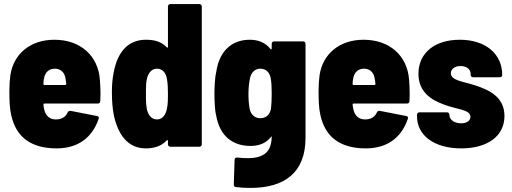

<svg xmlns="http://www.w3.org/2000/svg" viewBox="-20 -720 2512 942"><path d="M470 -329C462 -444 377 -525 247 -525C129 -525 47 -456 31 -352C28 -331 26 -301 26 -275C26 -229 27 -190 35 -155C58 -51 128 8 258 8C361 8 432 -43 464 -137C467 -145 463 -150 455 -151L327 -176C320 -177 315 -175 312 -168C302 -146 282 -134 254 -134C224 -134 205 -152 198 -179C195 -188 194 -197 193 -207C193 -210 195 -212 198 -212H460C467 -212 472 -216 472 -224C472 -234 473 -245 473 -258C473 -281 472 -307 470 -329ZM249 -383C278 -383 297 -364 301 -336C303 -327 304 -318 305 -308C305 -305 303 -303 300 -303H198C195 -303 193 -305 193 -308C193 -318 194 -327 196 -336C201 -364 219 -383 249 -383Z M804 -688V-490C804 -486 801 -485 798 -488C771 -517 735 -525 696 -525C608 -525 557 -465 538 -366C532 -334 529 -309 529 -267C529 -224 532 -190 538 -157C559 -57 609 8 695 8C734 8 771 -2 798 -31C801 -34 804 -33 804 -29V-12C804 -5 809 0 816 0H958C965 0 970 -5 970 -12V-688C970 -695 965 -700 958 -700H816C809 -700 804 -695 804 -688ZM799 -187C793 -156 777 -134 750 -134C723 -134 706 -156 700 -187C695 -216 696 -246 696 -279C696 -298 697 -317 701 -334C708 -364 725 -383 750 -383C777 -383 794 -363 799 -333C803 -311 804 -286 804 -260C804 -234 804 -210 799 -187Z M1313 -505V-482C1313 -478 1310 -476 1307 -480C1282 -511 1247 -525 1206 -525C1115 -525 1058 -468 1042 -374C1042 -372 1042 -370 1041 -368C1035 -345 1032 -294 1032 -261C1032 -230 1034 -177 1040 -156C1058 -49 1125 -4 1209 -4C1249 -4 1282 -16 1306 -44C1309 -48 1313 -52 1313 -52C1313 23 1277 56 1194 56C1179 56 1162 55 1144 53C1136 52 1131 56 1131 64L1127 186C1127 193 1131 198 1139 198C1163 201 1187 202 1209 202C1376 202 1479 127 1479 -44V-505C1479 -512 1474 -517 1467 -517H1325C1318 -517 1313 -512 1313 -505ZM1309 -185C1304 -158 1286 -140 1257 -140C1230 -140 1211 -158 1205 -185C1201 -207 1199 -231 1199 -260C1199 -288 1202 -315 1207 -338C1213 -364 1230 -383 1257 -383C1285 -383 1303 -365 1308 -337C1312 -315 1313 -292 1313 -261C1313 -230 1312 -207 1309 -185Z M1987 -329C1979 -444 1894 -525 1764 -525C1646 -525 1564 -456 1548 -352C1545 -331 1543 -301 1543 -275C1543 -229 1544 -190 1552 -155C1575 -51 1645 8 1775 8C1878 8 1949 -43 1981 -137C1984 -145 1980 -150 1972 -151L1844 -176C1837 -177 1832 -175 1829 -168C1819 -146 1799 -134 1771 -134C1741 -134 1722 -152 1715 -179C1712 -188 1711 -197 1710 -207C1710 -210 1712 -212 1715 -212H1977C1984 -212 1989 -216 1989 -224C1989 -234 1990 -245 1990 -258C1990 -281 1989 -307 1987 -329ZM1766 -383C1795 -383 1814 -364 1818 -336C1820 -327 1821 -318 1822 -308C1822 -305 1820 -303 1817 -303H1715C1712 -303 1710 -305 1710 -308C1710 -318 1711 -327 1713 -336C1718 -364 1736 -383 1766 -383Z M2243 8C2369 8 2455 -50 2455 -151C2455 -243 2382 -278 2312 -301C2255 -320 2192 -324 2192 -361C2192 -380 2210 -396 2239 -396C2270 -396 2289 -380 2289 -357V-353C2289 -346 2294 -341 2301 -341H2432C2439 -341 2444 -345 2444 -352C2444 -456 2362 -525 2236 -525C2115 -525 2033 -462 2033 -358C2033 -268 2097 -230 2153 -209C2216 -183 2288 -184 2288 -147C2288 -128 2270 -115 2242 -115C2211 -115 2185 -131 2185 -156V-157C2185 -164 2180 -169 2173 -169H2038C2031 -169 2026 -164 2026 -157V-149C2026 -56 2110 8 2243 8Z"/></svg>

Font: Barlow Semi Condensed ExtraBold
Style: Regular
Weight: 800
Width: 4
Designer: Jeremy Tribby
Foundry: Tribby Type
Version: Version 1.422;hotconv 1.0.109;makeotfexe 2.5.65596